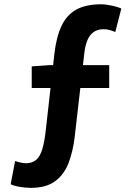

<svg xmlns="http://www.w3.org/2000/svg" viewBox="-20 -774 630 903"><path d="M124 109.6Q93.3 108.8 68.4 104.2Q43.5 99.6 30.1 92.3L51.1 -16.8Q75.5 -7.7 102.8 -6.1Q132.1 -6.9 150.2 -22.2Q168.3 -37.4 179.1 -73.1Q189.9 -108.7 196.4 -171.4L235.7 -520.1Q245.1 -601.4 269.6 -652.8Q294.1 -704.3 339.3 -729.1Q384.4 -753.8 454.8 -753.8Q477.6 -753.8 505.7 -747.7Q533.9 -741.6 550.6 -733.8L522.3 -623.7Q511.6 -627.9 498.1 -632.2Q484.6 -636.6 466.1 -636.6Q438.8 -636.6 420.4 -623.2Q401.9 -609.9 391.9 -586.5Q381.8 -563.1 377.6 -532.3L331.3 -130.3Q323.5 -63.1 302.9 -8.6Q282.4 45.9 240 77.7Q197.6 109.6 124 109.6ZM129.2 -360V-461.8L211.4 -467.6H493.6V-360Z"/></svg>

Font: Noto Sans KR Thin
Style: Regular
Weight: 100
Designer: Ryoko NISHIZUKA 西塚涼子 (kana, bopomofo & ideographs); Paul D. Hunt (Latin, Greek & Cyrillic); Sandoll Communications 산돌커뮤니
Foundry: Adobe
Version: Version 2.004-H2;hotconv 1.0.118;makeotfexe 2.5.65603